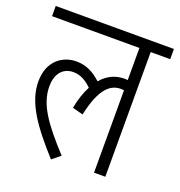

<svg xmlns="http://www.w3.org/2000/svg" viewBox="-117 -722 780 832"><g transform="rotate(20 272.5 -306.0)"><path d="M0 -575H403V-427C399 -427 395 -428 390 -428C348 -428 311 -412 282 -377C248 -408 214 -427 167 -427C107 -427 41 -387 41 -289C41 -191 108 -101 208 10L246 -21C146 -130 93 -202 93 -286C93 -339 119 -379 171 -379C204 -379 230 -363 256 -338C241 -310 229 -275 221 -233L270 -220C298 -351 343 -381 389 -381C394 -381 399 -380 403 -380V0H455V-575H545V-622H0Z"/></g></svg>

Font: Noto Sans Devanagari Condensed Light
Style: Regular
Weight: 300
Width: 3
Designer: Jelle Bosma - Monotype Design Team
Foundry: Monotype Imaging Inc.
Version: Version 2.004